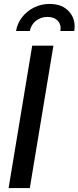

<svg xmlns="http://www.w3.org/2000/svg" viewBox="-20 -961 401 981"><path d="M252.9 -727.5 132.3 0H23.9L144.5 -727.5ZM233.4 -940.9Q299.3 -940.9 334 -900.6Q368.7 -860.4 359.4 -802.7H288.6Q293.9 -834.5 275.4 -854.5Q256.8 -874.5 222.7 -874.5Q188.5 -874.5 163.3 -854.5Q138.2 -834.5 132.8 -802.7H62Q68.4 -841.3 92.5 -872.6Q116.7 -903.8 153.3 -922.4Q189.9 -940.9 233.4 -940.9Z"/></svg>

Font: Inter Display Medium
Style: Italic
Weight: 500
Italic angle: -9.39999°
Designer: Rasmus Andersson
Foundry: rsms
Version: Version 4.000;git-a52131595